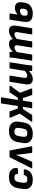

<svg xmlns="http://www.w3.org/2000/svg" viewBox="1708 -2431 735 4191"><g transform="rotate(-90 2075.5 -335.5)"><path d="M248 12Q134 12 82 -44.5Q30 -101 46 -201L63 -306Q80 -408 139 -457.5Q198 -507 307 -507Q413 -507 464.5 -456Q516 -405 500 -325Q496 -311 486 -311H383Q370 -311 372 -325Q376 -357 355 -373Q334 -389 296 -389Q249 -389 227 -365.5Q205 -342 196 -289L183 -207Q174 -154 193 -130Q212 -106 260 -106Q301 -106 321.5 -123.5Q342 -141 346 -170Q348 -184 360 -184H463Q476 -184 475 -170Q466 -83 406.5 -35.5Q347 12 248 12Z M505 0Q491 0 498 -15L733 -482Q740 -495 751 -495H874Q886 -495 889 -482L977 -15Q979 0 964 0H847Q835 0 834 -11L803 -240Q800 -270 797.5 -296Q795 -322 793 -352H790Q780 -323 769.5 -297Q759 -271 747 -242L643 -11Q639 0 627 0Z M1252 12Q1139 12 1086 -44Q1033 -100 1050 -203L1067 -307Q1101 -507 1311 -507Q1422 -507 1476.5 -451Q1531 -395 1514 -292L1498 -190Q1482 -87 1421 -37.5Q1360 12 1252 12ZM1263 -106Q1309 -106 1332.5 -128.5Q1356 -151 1365 -204L1377 -283Q1386 -338 1367 -363.5Q1348 -389 1301 -389Q1255 -389 1232 -366.5Q1209 -344 1200 -291L1187 -211Q1179 -158 1197 -132Q1215 -106 1263 -106Z M1519 0Q1511 0 1510 -4.5Q1509 -9 1514 -15L1690 -268L1602 -479Q1600 -486 1602.5 -490.5Q1605 -495 1612 -495H1727Q1738 -495 1741 -486L1804 -314H1857L1912 -670Q1914 -683 1926 -683H2035Q2048 -683 2046 -670L1990 -314H2037L2151 -487Q2156 -495 2168 -495H2295Q2303 -495 2303.5 -490.5Q2304 -486 2300 -479L2145 -266L2241 -15Q2243 -9 2240.5 -4.5Q2238 0 2231 0H2109Q2098 0 2095 -8L2030 -204H1973L1943 -13Q1940 0 1929 0H1818Q1807 0 1809 -13L1840 -204H1792L1665 -8Q1659 0 1648 0Z M2442 12Q2305 12 2333 -159L2384 -482Q2386 -495 2398 -495H2508Q2522 -495 2520 -482L2473 -187Q2461 -108 2515 -108Q2541 -108 2567.5 -122Q2594 -136 2624 -161L2675 -482Q2677 -495 2688 -495H2800Q2813 -495 2811 -482L2754 -127Q2745 -67 2742 -13Q2741 0 2729 0H2635Q2622 0 2621 -13Q2620 -41 2623 -73Q2585 -38 2541.5 -13Q2498 12 2442 12Z M2858 0Q2845 0 2847 -13L2903 -368Q2907 -398 2911 -427.5Q2915 -457 2915 -482Q2915 -495 2928 -495H3025Q3037 -495 3038 -482Q3038 -469 3038 -454Q3038 -439 3037 -423Q3075 -459 3116.5 -483Q3158 -507 3209 -507Q3260 -507 3286.5 -485.5Q3313 -464 3319 -423Q3359 -459 3403.5 -483Q3448 -507 3498 -507Q3566 -507 3594 -466.5Q3622 -426 3608 -339L3556 -13Q3555 0 3543 0H3432Q3419 0 3420 -13L3468 -314Q3480 -387 3424 -387Q3400 -387 3374.5 -373.5Q3349 -360 3320 -334L3269 -13Q3267 0 3256 0H3145Q3131 0 3133 -13L3181 -314Q3193 -387 3137 -387Q3113 -387 3088.5 -374Q3064 -361 3034 -335L2983 -13Q2981 0 2969 0Z M3879 12Q3768 12 3723.5 -36Q3679 -84 3697 -200L3742 -482Q3743 -495 3755 -495H3866Q3878 -495 3877 -482L3852 -319Q3883 -345 3920 -361.5Q3957 -378 3999 -378Q4066 -378 4099.5 -337.5Q4133 -297 4120 -217L4112 -166Q4098 -77 4036.5 -32.5Q3975 12 3879 12ZM3829 -171Q3817 -98 3889 -98Q3924 -98 3947.5 -116.5Q3971 -135 3977 -169L3982 -206Q3991 -268 3934 -268Q3907 -268 3883 -256Q3859 -244 3836 -221Z"/></g></svg>

Font: Sofia Sans ExtraBold
Style: Italic
Weight: 800
Italic angle: -9°
Designer: Botio Nikoltchev, Ani Petrova
Foundry: lettersoup
Version: Version 4.100; ttfautohint (v1.8.4.7-5d5b)